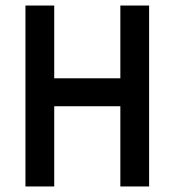

<svg xmlns="http://www.w3.org/2000/svg" viewBox="-20 -674 636 694"><path d="M72 0H176V-290H415V0H519V-654H415V-391H176V-654H72Z"/></svg>

Font: Falling Sky
Style: Condensed
Weight: 400
Designer: Paul D. Hunt
Foundry: Adobe Systems Incorporated
Version: Version 1.02